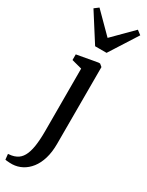

<svg xmlns="http://www.w3.org/2000/svg" viewBox="-296 -868 876 1148"><g transform="rotate(30 142.0 -294.0)"><path d="M30.5 242Q22.5 242 12 241.8Q1.5 241.5 -7.2 240.5Q-16 239.5 -19 238.5L-23 201Q-15.5 201 0.5 198.2Q16.5 195.5 32 188Q57 176 72.2 149Q87.5 122 94.5 78.2Q101.5 34.5 101.5 -27.5L101 -459.5L30.5 -478V-517L173 -542.5H184L201.5 -528V2Q201.5 59.5 188.2 103.5Q175 147.5 151.2 177.8Q127.5 208 96.8 224.2Q66 240.5 30.5 242ZM106.5 -617 -15.5 -808.5 13.5 -830.5 146 -697.5 278.5 -830.5 307.5 -808.5 185.5 -617Z"/></g></svg>

Font: Merriweather 72pt
Style: Regular
Weight: 400
Version: Version 2.100